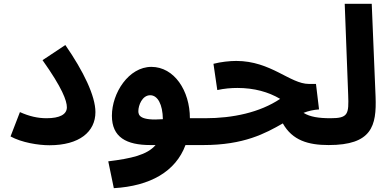

<svg xmlns="http://www.w3.org/2000/svg" viewBox="-20 -752 2032 1002"><path d="M35 -40C93 -8 180 6 238 6C394 6 478 -64 478 -167C478 -251 416 -380 321 -517L202 -438C305 -293 329 -226 329 -192C329 -155 292 -135 223 -135C177 -135 133 -145 84 -167Z M574 230C764 219 897 143 948 5H1040C1092 5 1121 -25 1121 -67C1121 -106 1100 -135 1050 -135H971C971 -279 889 -403 770 -403C652 -403 564 -267 564 -148C564 -36 639 5 765 5H792C747 57 665 75 545 90ZM702 -172C702 -202 722 -255 764 -255C803 -255 829 -207 830 -130C711 -121 702 -150 702 -172Z M1041 5C1253 5 1365 -56 1456 -108C1506 -19 1589 5 1695 5C1747 5 1775 -25 1775 -67C1775 -106 1755 -135 1705 -135C1643 -135 1598 -142 1564 -163C1589 -173 1616 -179 1645 -181L1629 -314H1592C1494 -314 1394 -434 1213 -434C1179 -434 1132 -429 1094 -419L1114 -282C1150 -290 1186 -293 1219 -293C1307 -293 1381 -272 1442 -236C1336 -165 1195 -135 1051 -135Z M1695 5C1920 5 1946 -94 1940 -248L1920 -732H1779L1797 -258C1801 -156 1797 -135 1705 -135Z"/></svg>

Font: Noto Sans Arabic UI
Style: Bold
Weight: 700
Designer: Monotype Design Team, Nadine Chahine and Nizar Qandah
Foundry: Monotype Imaging Inc.
Version: Version 2.010